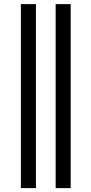

<svg xmlns="http://www.w3.org/2000/svg" viewBox="-20 -714 456 957"><path d="M257.4 223.6V-693.5H332.3V223.6ZM84.1 223.6V-693.5H159.1V223.6Z"/></svg>

Font: Ancizar Sans Thin
Style: Regular
Weight: 100
Designer: Cesar Puertas, Viviana Monsalve, Julian Moncada, Julian Prieto, Jose Castro, Mariel Hernandez, Felipe Aragon, Sara Alarc
Version: Version 8.100